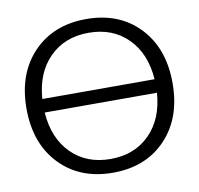

<svg xmlns="http://www.w3.org/2000/svg" viewBox="-82 -826 958 923"><g transform="rotate(-10 396.5 -365.0)"><path d="M138 -92.5Q40 -195 40 -365Q40 -535 138 -637.5Q236 -740 397 -740Q558 -740 655.5 -637.5Q753 -535 753 -365Q753 -195 655.5 -92.5Q558 10 397 10Q236 10 138 -92.5ZM123 -332Q132 -205 206 -131Q280 -57 397 -57Q514 -57 588 -131Q662 -205 671 -332ZM123 -398H671Q662 -525 588 -599Q514 -673 397 -673Q280 -673 206 -599Q132 -525 123 -398Z"/></g></svg>

Font: M PLUS 1p
Style: Regular
Weight: 400
Version: Version 1.062